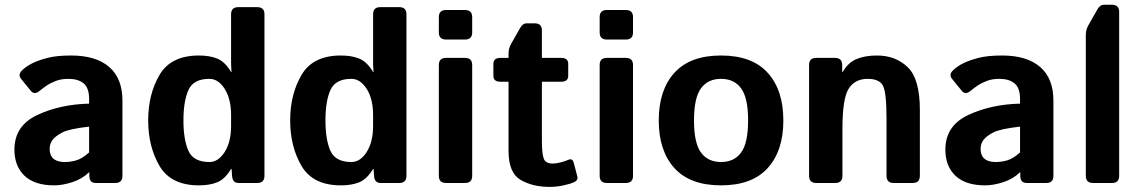

<svg xmlns="http://www.w3.org/2000/svg" viewBox="-20 -750 4674 787"><path d="M39.1 -136.7Q39.1 -234.4 132.3 -278.3Q225.6 -322.3 345.2 -325.2V-344.7Q345.2 -389.6 322.8 -408.2Q300.3 -426.8 260.3 -426.8Q231.9 -426.8 210.2 -418.7Q188.5 -410.6 172.6 -400.1Q156.7 -389.6 144 -378.9Q121.6 -359.4 106.9 -377L66.4 -426.8Q51.3 -445.3 73.7 -464.8Q90.8 -480 113.5 -491.2Q136.2 -502.4 173.8 -512.5Q211.4 -522.5 271.5 -522.5Q373 -522.5 427.5 -475.6Q481.9 -428.7 481.9 -337.4V-29.3Q481.9 0 452.6 0H372.6Q346.2 0 346.2 -29.3V-43.9H345.2Q316.4 -16.1 276.1 -3.2Q235.8 9.8 202.1 9.8Q122.1 9.8 80.6 -29.5Q39.1 -68.8 39.1 -136.7ZM183.6 -139.6Q183.6 -122.6 190.4 -110.1Q197.3 -97.7 211.9 -91.8Q226.6 -85.9 244.6 -85.9Q269.5 -85.9 293 -92.8Q316.4 -99.6 345.2 -125V-231Q263.2 -221.7 235.4 -207Q207.5 -192.4 195.6 -176.8Q183.6 -161.1 183.6 -139.6Z M587.4 -256.3Q587.4 -363.8 634 -443.1Q680.7 -522.5 795.4 -522.5Q839.4 -522.5 870.6 -509.8Q901.9 -497.1 927.2 -455.1H929.2Q927.2 -474.6 927.2 -494.1V-691.4Q927.2 -720.7 956.5 -720.7H1034.7Q1064 -720.7 1064 -691.4V-29.3Q1064 0 1034.7 0H957.5Q933.1 0 931.2 -29.3L929.2 -57.6H927.2Q901.9 -15.6 870.6 -2.9Q839.4 9.8 795.4 9.8Q680.7 9.8 634 -69.6Q587.4 -148.9 587.4 -256.3ZM731.9 -256.3Q731.9 -178.2 752.2 -132.1Q772.5 -85.9 838.4 -85.9Q875 -85.9 901.1 -127.2Q927.2 -168.5 927.2 -234.4V-278.3Q927.2 -344.2 901.1 -385.5Q875 -426.8 838.4 -426.8Q772.5 -426.8 752.2 -380.6Q731.9 -334.5 731.9 -256.3Z M1169.4 -256.3Q1169.4 -363.8 1216.1 -443.1Q1262.7 -522.5 1377.4 -522.5Q1421.4 -522.5 1452.6 -509.8Q1483.9 -497.1 1509.3 -455.1H1511.2Q1509.3 -474.6 1509.3 -494.1V-691.4Q1509.3 -720.7 1538.6 -720.7H1616.7Q1646 -720.7 1646 -691.4V-29.3Q1646 0 1616.7 0H1539.6Q1515.1 0 1513.2 -29.3L1511.2 -57.6H1509.3Q1483.9 -15.6 1452.6 -2.9Q1421.4 9.8 1377.4 9.8Q1262.7 9.8 1216.1 -69.6Q1169.4 -148.9 1169.4 -256.3ZM1314 -256.3Q1314 -178.2 1334.2 -132.1Q1354.5 -85.9 1420.4 -85.9Q1457 -85.9 1483.2 -127.2Q1509.3 -168.5 1509.3 -234.4V-278.3Q1509.3 -344.2 1483.2 -385.5Q1457 -426.8 1420.4 -426.8Q1354.5 -426.8 1334.2 -380.6Q1314 -334.5 1314 -256.3Z M1808.1 0Q1778.8 0 1778.8 -29.3V-483.4Q1778.8 -512.7 1808.1 -512.7H1886.2Q1915.5 -512.7 1915.5 -483.4V-29.3Q1915.5 0 1886.2 0ZM1808.1 -587.9Q1778.8 -587.9 1778.8 -617.2V-679.7Q1778.8 -709 1808.1 -709H1886.2Q1915.5 -709 1915.5 -679.7V-617.2Q1915.5 -587.9 1886.2 -587.9Z M2031.2 -415Q2002.4 -415 2002.4 -439.5V-488.3Q2002.4 -512.7 2031.2 -512.7H2064.5V-529.8Q2064.5 -551.8 2074.7 -569.8L2112.3 -635.7Q2123 -654.3 2137.7 -654.3H2171.9Q2201.2 -654.3 2201.2 -625V-512.7H2280.3Q2309.1 -512.7 2309.1 -488.3V-439.5Q2309.1 -415 2280.3 -415H2201.2V-172.9Q2201.2 -123 2208.3 -101.3Q2215.3 -79.6 2245.1 -79.6Q2260.3 -79.6 2279.3 -84.7Q2298.3 -89.8 2309.1 -94.7Q2326.2 -102.5 2331.5 -83.5L2346.2 -27.8Q2350.6 -11.2 2333.5 -3.4Q2317.4 3.9 2289.3 10Q2261.2 16.1 2232.9 16.1Q2163.1 16.1 2113.8 -12.7Q2064.5 -41.5 2064.5 -131.3V-415Z M2467.3 0Q2438 0 2438 -29.3V-483.4Q2438 -512.7 2467.3 -512.7H2545.4Q2574.7 -512.7 2574.7 -483.4V-29.3Q2574.7 0 2545.4 0ZM2467.3 -587.9Q2438 -587.9 2438 -617.2V-679.7Q2438 -709 2467.3 -709H2545.4Q2574.7 -709 2574.7 -679.7V-617.2Q2574.7 -587.9 2545.4 -587.9Z M2680.2 -256.3Q2680.2 -380.9 2744.4 -451.7Q2808.6 -522.5 2935.5 -522.5Q3062.5 -522.5 3126.7 -451.7Q3190.9 -380.9 3190.9 -256.3Q3190.9 -131.8 3126.7 -61Q3062.5 9.8 2935.5 9.8Q2808.6 9.8 2744.4 -61Q2680.2 -131.8 2680.2 -256.3ZM2824.7 -256.3Q2824.7 -163.6 2853.3 -124.8Q2881.8 -85.9 2935.5 -85.9Q2989.3 -85.9 3017.8 -124.8Q3046.4 -163.6 3046.4 -256.3Q3046.4 -349.1 3017.8 -387.9Q2989.3 -426.8 2935.5 -426.8Q2881.8 -426.8 2853.3 -387.9Q2824.7 -349.1 2824.7 -256.3Z M3325.7 0Q3296.4 0 3296.4 -29.3V-483.4Q3296.4 -512.7 3325.7 -512.7H3402.8Q3432.1 -512.7 3432.1 -483.4V-455.1H3434.1Q3456.5 -493.7 3491.2 -508.1Q3525.9 -522.5 3574.7 -522.5Q3650.9 -522.5 3700.7 -474.6Q3750.5 -426.8 3750.5 -299.8V-29.3Q3750.5 0 3721.2 0H3643.1Q3613.8 0 3613.8 -29.3V-264.6Q3613.8 -371.1 3599.1 -398.9Q3584.5 -426.8 3536.1 -426.8Q3484.9 -426.8 3459 -387Q3433.1 -347.2 3433.1 -221.7V-29.3Q3433.1 0 3403.8 0Z M3855 -136.7Q3855 -234.4 3948.2 -278.3Q4041.5 -322.3 4161.1 -325.2V-344.7Q4161.1 -389.6 4138.7 -408.2Q4116.2 -426.8 4076.2 -426.8Q4047.9 -426.8 4026.1 -418.7Q4004.4 -410.6 3988.5 -400.1Q3972.7 -389.6 3960 -378.9Q3937.5 -359.4 3922.9 -377L3882.3 -426.8Q3867.2 -445.3 3889.6 -464.8Q3906.7 -480 3929.4 -491.2Q3952.1 -502.4 3989.7 -512.5Q4027.3 -522.5 4087.4 -522.5Q4189 -522.5 4243.4 -475.6Q4297.9 -428.7 4297.9 -337.4V-29.3Q4297.9 0 4268.6 0H4188.5Q4162.1 0 4162.1 -29.3V-43.9H4161.1Q4132.3 -16.1 4092 -3.2Q4051.8 9.8 4018.1 9.8Q3938 9.8 3896.5 -29.5Q3855 -68.8 3855 -136.7ZM3999.5 -139.6Q3999.5 -122.6 4006.3 -110.1Q4013.2 -97.7 4027.8 -91.8Q4042.5 -85.9 4060.5 -85.9Q4085.4 -85.9 4108.9 -92.8Q4132.3 -99.6 4161.1 -125V-231Q4079.1 -221.7 4051.3 -207Q4023.4 -192.4 4011.5 -176.8Q3999.5 -161.1 3999.5 -139.6Z M4460 0Q4430.7 0 4430.7 -29.3V-606Q4430.7 -627.9 4440.9 -646L4478.5 -711.9Q4489.3 -730.5 4503.9 -730.5H4538.1Q4567.4 -730.5 4567.4 -701.2V-29.3Q4567.4 0 4538.1 0Z"/></svg>

Font: Istok
Style: Bold
Weight: 700
Designer: Andrey V. Panov
Foundry: Andrey V. Panov
Version: Version 1.0.1